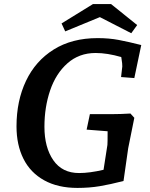

<svg xmlns="http://www.w3.org/2000/svg" viewBox="-20 -907 735 942"><path d="M61 -287Q61 -412 107.5 -510Q154 -608 243.5 -664Q333 -720 459 -720Q515 -720 562.5 -711Q610 -702 673 -686L639 -524L574 -529L580 -581Q581 -590 575 -627Q507 -647 449 -647Q368 -647 311 -596.5Q254 -546 226 -463.5Q198 -381 198 -285Q198 -184 241.5 -121Q285 -58 368 -58Q420 -58 488 -74L507 -196Q508 -204 508 -263L405 -271L421 -347H529Q571 -347 620 -350L639 -329L634 -304Q611 -193 609 -180L586 -19Q520 -2 469 6.5Q418 15 360 15Q264 15 196.5 -22.5Q129 -60 95 -128Q61 -196 61 -287ZM470 -823 300 -753 282 -792 436 -887H525L653 -784L624 -744Z"/></svg>

Font: Andada Pro
Style: Bold Italic
Weight: 700
Italic angle: -7°
Designer: Carolina Giovagnoli
Foundry: Huerta Tipografica
Version: Version 3.005; ttfautohint (v1.8.4)